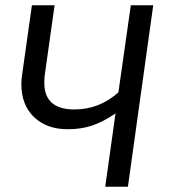

<svg xmlns="http://www.w3.org/2000/svg" viewBox="-20 -708 643 728"><path d="M561 -688 465 0H379L418 -278Q371 -246 329.5 -232Q288 -218 237 -218Q157 -218 109 -264Q61 -310 61 -389Q61 -407 64 -426L101 -688H187L150 -426Q148 -415 148 -394Q148 -293 262 -293Q357 -293 429 -358L476 -688Z"/></svg>

Font: FiraGO Book
Style: Italic
Weight: 350
Italic angle: -8°
Designer: bBox Type GmbH
Foundry: bBox Type GmbH
Version: Version 1.001